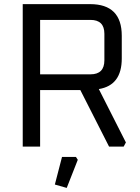

<svg xmlns="http://www.w3.org/2000/svg" viewBox="-20 -710 680 930"><path d="M90.1 0V-690H416.6Q569.8 -690 569.8 -536.8V-426.5Q569.8 -296.7 458.7 -278.6L589.8 -20L579 0H508.2L369.2 -273.6H174.3V0ZM174.3 -350H418.3Q485.6 -350 485.6 -418.1V-546.2Q485.6 -613.6 418.3 -613.6H174.3ZM245.7 183.8 280.4 50H347.6L356.8 64L303.2 200.2Z"/></svg>

Font: Oxanium ExtraLight
Style: Regular
Weight: 200
Designer: Severin Meyer
Version: Version 2.000